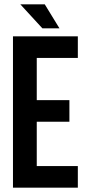

<svg xmlns="http://www.w3.org/2000/svg" viewBox="-20 -868 408 888"><path d="M150 -405H301V-305H150V-100H340V0H40V-700H340V-600H150ZM187 -848 255 -737H176L74 -848Z"/></svg>

Font: SVN-Bebas Neue
Style: Bold
Weight: 700
Designer: Ryoichi Tsunekawa
Foundry: Ryoichi Tsunekawa
Version: Version 1.300; ttfautohint (v1.7.9-c794)